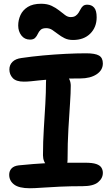

<svg xmlns="http://www.w3.org/2000/svg" viewBox="-20 -992 598 1023"><path d="M107 -557Q66 -557 48 -576Q30 -595 30 -622Q30 -646 46.5 -662.5Q63 -679 95 -683Q149 -691 209 -696.5Q269 -702 328.5 -705Q388 -708 439 -708Q487 -708 507.5 -696Q528 -684 528 -654Q528 -618 494.5 -596Q461 -574 407 -574Q352 -574 311.5 -572.5Q271 -571 241 -568.5Q211 -566 187.5 -563.5Q164 -561 145 -559Q126 -557 107 -557ZM292 -88Q255 -88 232 -109Q209 -130 209 -165Q209 -237 213.5 -306Q218 -375 221.5 -438Q225 -501 225 -552Q225 -585 236 -601Q247 -617 275 -617Q308 -617 332.5 -593Q357 -569 357 -535Q357 -498 353 -439.5Q349 -381 344.5 -305.5Q340 -230 340 -141Q340 -88 292 -88ZM139 11Q81 11 55 -9Q29 -29 29 -61Q29 -81 41.5 -94.5Q54 -108 80 -111Q122 -115 157 -118Q192 -121 224.5 -122.5Q257 -124 289.5 -124.5Q322 -125 357.5 -125Q393 -125 435 -125Q473 -125 493 -118Q513 -111 520.5 -98.5Q528 -86 528 -71Q528 -42 502.5 -21Q477 0 420 0Q355 0 300 2.5Q245 5 204 8Q163 11 139 11ZM140 -781Q111 -781 94 -803Q77 -825 77 -856Q77 -885 89 -911.5Q101 -938 128 -955Q155 -972 199 -972Q232 -972 255 -961Q278 -950 295 -936.5Q312 -923 326.5 -912Q341 -901 356 -901Q373 -901 382.5 -907.5Q392 -914 398.5 -924Q405 -934 410 -944Q415 -954 423 -960.5Q431 -967 445 -967Q468 -967 481.5 -951.5Q495 -936 495 -900Q495 -847 461 -813Q427 -779 369 -779Q343 -779 324 -788.5Q305 -798 289 -810.5Q273 -823 258.5 -832.5Q244 -842 226 -842Q206 -842 196.5 -833Q187 -824 181.5 -811.5Q176 -799 167 -790Q158 -781 140 -781Z"/></svg>

Font: Shantell Sans SemiBold
Style: Regular
Weight: 600
Designer: Stephen Nixon, Anya Danilova, Shantell Martin
Foundry: Arrow Type
Version: Version 1.011;[c5ecc13dd]